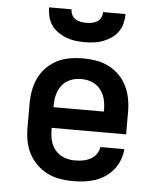

<svg xmlns="http://www.w3.org/2000/svg" viewBox="-54 -796 707 851"><g transform="rotate(5 300.0 -371.0)"><path d="M302 8Q273 8 243.5 3Q214 -2 188 -15Q162 -28 140.5 -49Q119 -70 105.5 -96Q92 -122 86.5 -151.5Q81 -181 81 -210V-320Q81 -349 86.5 -378Q92 -407 105 -433.5Q118 -460 139 -481Q160 -502 186 -515Q212 -528 241.5 -533Q271 -538 300 -538Q329 -538 358.5 -533Q388 -528 414 -515Q440 -502 461 -481Q482 -460 495 -433.5Q508 -407 513.5 -378Q519 -349 519 -320V-219H188V-210Q188 -186 194 -162Q200 -138 216 -119.5Q232 -101 255 -92.5Q278 -84 302 -84Q320 -84 337.5 -87Q355 -90 370.5 -98Q386 -106 397 -120.5Q408 -135 410 -153H517Q515 -128 506 -104.5Q497 -81 481.5 -61.5Q466 -42 445 -28Q424 -14 400.5 -6Q377 2 352 5Q327 8 302 8ZM412 -311V-320Q412 -336 409.5 -352Q407 -368 401 -382.5Q395 -397 385 -409.5Q375 -422 361 -430.5Q347 -439 331.5 -442.5Q316 -446 300 -446Q284 -446 268.5 -442.5Q253 -439 239 -430.5Q225 -422 215 -409.5Q205 -397 199 -382.5Q193 -368 190.5 -352Q188 -336 188 -320V-311ZM300 -610Q279 -610 258.5 -612.5Q238 -615 218.5 -622.5Q199 -630 181.5 -642Q164 -654 152 -671Q140 -688 135 -708.5Q130 -729 130 -750H230Q230 -737 235.5 -725.5Q241 -714 251.5 -707.5Q262 -701 274.5 -698.5Q287 -696 300 -696Q313 -696 325.5 -698.5Q338 -701 348.5 -707.5Q359 -714 364.5 -725.5Q370 -737 370 -750H470Q470 -729 465 -708.5Q460 -688 448 -671Q436 -654 418.5 -642Q401 -630 381.5 -622.5Q362 -615 341.5 -612.5Q321 -610 300 -610Z"/></g></svg>

Font: Iosevka Slab Semibold Extended
Style: Regular
Weight: 600
Width: 7
Monospace: yes
Designer: Belleve Invis
Foundry: Belleve Invis
Version: Version 11.1.0; ttfautohint (v1.8.3)